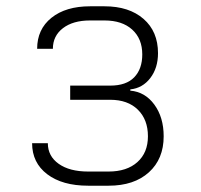

<svg xmlns="http://www.w3.org/2000/svg" viewBox="-20 -580 640 610"><path d="M260 10Q178 10 130 -26.5Q82 -63 82 -125H132Q132 -84 166.5 -59.5Q201 -35 260 -35H325Q383 -35 416.5 -65Q450 -95 450 -147Q450 -200 418 -231.5Q386 -263 330 -263H203V-308H330Q381 -308 406.5 -334.5Q432 -361 432 -407Q432 -457 400 -486Q368 -515 312 -515H266Q212 -515 180 -490.5Q148 -466 148 -425H98Q98 -487 143.5 -523.5Q189 -560 266 -560H312Q390 -560 436 -520Q482 -480 482 -411Q482 -364 457.5 -332Q433 -300 394 -296V-292Q441 -288 470.5 -247.5Q500 -207 500 -147Q500 -75 453 -32.5Q406 10 325 10Z"/></svg>

Font: Pitagon Sans Mono Thin
Style: Regular
Weight: 100
Monospace: yes
Designer: Travis Tran
Foundry: Pitagon
Version: Version 1.001; ttfautohint (v1.8.4.7-5d5b);gftools[0.9.26]